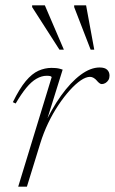

<svg xmlns="http://www.w3.org/2000/svg" viewBox="-20 -697 429 717"><path d="M173 -409Q171.5 -412 167 -413Q162.5 -414 154 -414Q135.5 -414 116.2 -403Q97 -392 78 -368.8Q59 -345.5 38.5 -310.5L28 -315.5Q53 -366.5 76.2 -394.2Q99.5 -422 123.5 -432.8Q147.5 -443.5 172.5 -443.5Q181 -443.5 189 -442.8Q197 -442 203.5 -440.2Q210 -438.5 214 -437L146.5 -220.5H140.5Q172 -289.5 208 -339.8Q244 -390 281 -417.5Q318 -445 352 -445Q371.5 -445 380.2 -436.5Q389 -428 389 -414.5Q389 -405 384.8 -398Q380.5 -391 373.8 -387Q367 -383 360 -383Q355.5 -383 350.8 -386.8Q346 -390.5 341.5 -396Q337 -401.5 330.2 -405.8Q323.5 -410 316 -410Q301 -410 281.5 -396.8Q262 -383.5 240.8 -360Q219.5 -336.5 198.5 -305.2Q177.5 -274 160 -237.5Q142.5 -201 130.5 -162L80.5 0H48ZM218.5 -511.5H202L100 -670.5V-677H147.5ZM332 -511.5H318.5L257 -670.5V-677H301.5Z"/></svg>

Font: Newsreader 24pt ExtraLight
Style: Italic
Weight: 250
Italic angle: -17°
Designer: Hugues Gentile
Foundry: Production Type
Version: Version 1.003